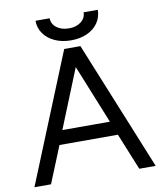

<svg xmlns="http://www.w3.org/2000/svg" viewBox="-94 -950 865 1026"><g transform="rotate(-10 338.5 -437.5)"><path d="M9 0 294 -700H382L667 0H578L497 -199H180L99 0ZM209 -275H467L338 -594ZM339 -739Q290 -739 251.5 -756.5Q213 -774 191 -805Q169 -836 169 -875H246Q246 -844 272 -824Q298 -804 339 -804Q379 -804 404.5 -824Q430 -844 430 -875H507Q507 -836 486 -805Q465 -774 427 -756.5Q389 -739 339 -739Z"/></g></svg>

Font: Figtree
Style: Regular
Weight: 400
Designer: Erik Kennedy
Foundry: Erik Kennedy
Version: Version 2.002